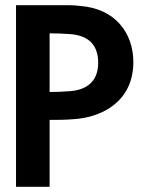

<svg xmlns="http://www.w3.org/2000/svg" viewBox="-20 -723 575 743"><path d="M496 -483C496 -596 425 -690 290 -700C275 -702 259 -703 243 -703H42V0H172V-259C200 -259 233 -259 267 -262C373 -269 496 -329 496 -483ZM360 -480C360 -405 312 -374 248 -370C223 -368 198 -367 172 -367V-594C199 -594 226 -593 252 -591C317 -586 360 -554 360 -480Z"/></svg>

Font: Bluebird
Style: Nrw
Weight: 400
Designer: Jasper
Foundry: Cannot Into Space Fonts
Version: Version 0.98